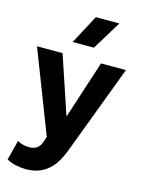

<svg xmlns="http://www.w3.org/2000/svg" viewBox="-143 -845 850 1150"><g transform="rotate(15 282.5 -270.0)"><path d="M135.5 223.5Q103.5 223.5 72.5 217Q41.5 210.5 14 195.5L45.5 72.5Q61.5 81.5 80.8 86.5Q100 91.5 116.5 91.5Q146.5 91.5 166 78.5Q185.5 65.5 195 36L205.5 4L8.5 -505H167L288 -144L405.5 -505H560L348 57.5Q323 120.5 290.5 156.8Q258 193 219 208.2Q180 223.5 135.5 223.5ZM208 -585 304 -764.5H449.5L340 -585Z"/></g></svg>

Font: Geologica Cursive SemiBold
Style: Regular
Weight: 600
Designer: Sindre Bremnes, Frode Helland
Foundry: Monokrom Skriftforlag AS
Version: Version 1.010;gftools[0.9.28]